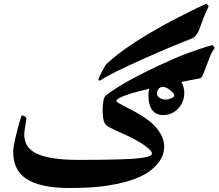

<svg xmlns="http://www.w3.org/2000/svg" viewBox="-20 -860 1101 967"><path d="M908.2 -393.1Q908.2 -369.6 900.1 -349.1Q892.1 -328.6 877.4 -313.2Q862.8 -297.9 843.5 -289.1Q824.2 -280.3 801.8 -280.3Q767.1 -280.3 747.3 -304.9Q727.5 -329.6 727.5 -382.8Q727.5 -397.5 731.4 -413.1Q696.8 -404.8 666.5 -396.7Q636.2 -388.7 614 -380.6Q591.8 -372.6 579.1 -365.2Q566.4 -357.9 566.4 -351.1Q566.4 -347.2 579.6 -339.6Q592.8 -332 613.5 -321.3Q634.3 -310.5 659.4 -297.1Q684.6 -283.7 708.5 -267.6Q738.3 -247.6 757.1 -227.8Q775.9 -208 787.1 -189Q798.3 -169.9 802.7 -153.1Q807.1 -136.2 807.1 -121.6Q807.1 -112.8 803.7 -94Q800.3 -75.2 785.9 -52Q771.5 -28.8 741.9 -4.2Q712.4 20.5 659.4 40.8Q606.4 61 526.9 74Q447.3 86.9 333 86.9Q253.9 86.9 199.2 74.7Q144.5 62.5 110.6 39.3Q76.7 16.1 61.5 -18.1Q46.4 -52.2 46.4 -96.2Q46.4 -107.9 49.3 -125.5Q52.2 -143.1 57.1 -163.3Q62 -183.6 67.1 -204.3Q72.3 -225.1 77.1 -241.5Q82 -257.8 85.4 -268.1Q88.9 -278.3 89.4 -278.3Q101.6 -278.3 107.4 -272Q113.3 -265.6 113.3 -262.2Q113.3 -259.8 111.3 -250Q109.4 -240.2 107.4 -228Q105.5 -215.8 103.8 -203.4Q102.1 -190.9 102.1 -182.6Q102.1 -150.9 116.5 -127Q130.9 -103 163.8 -86.9Q196.8 -70.8 249.5 -62.7Q302.2 -54.7 378.9 -54.7Q448.7 -54.7 498.5 -55.4Q548.3 -56.2 583.3 -57.4Q618.2 -58.6 640.6 -59.8Q663.1 -61 678.2 -63Q702.6 -65.4 716.1 -68.8Q729.5 -72.3 736.1 -75.4Q742.7 -78.6 743.9 -82.3Q745.1 -85.9 745.1 -88.9Q745.1 -95.2 735.4 -105Q725.6 -114.7 710.9 -125.5Q696.3 -136.2 678.7 -146.5Q661.1 -156.7 645 -165Q635.3 -170.4 619.6 -177.5Q604 -184.6 586.9 -192.1Q569.8 -199.7 554 -207.3Q538.1 -214.8 529.3 -219.7Q522 -223.6 515.9 -229Q509.8 -234.4 505.6 -243.4Q501.5 -252.4 499.3 -266.8Q497.1 -281.2 497.1 -302.2Q497.1 -331.1 500.5 -351.6Q503.9 -372.1 515.1 -380.9Q539.6 -399.4 571 -419.4Q602.5 -439.5 637.5 -458.5Q672.4 -477.5 708.7 -495.6Q745.1 -513.7 778.3 -529.1Q811.5 -544.4 840.1 -557.1Q868.7 -569.8 888.7 -578.1Q904.8 -584.5 930.9 -594.2Q957 -604 982.4 -612.3Q1007.8 -620.6 1027.3 -626.7Q1046.9 -632.8 1049.3 -632.8Q1051.3 -632.8 1056.2 -626.2Q1061 -619.6 1061 -617.7Q1047.4 -599.6 1037.1 -574Q1026.9 -548.3 1018.3 -524.9Q1009.8 -501.5 1002.7 -484.4Q995.6 -467.3 989.3 -465.8Q966.8 -461.4 942.6 -457Q918.5 -452.6 893.6 -447.3Q900.9 -434.6 904.5 -420.2Q908.2 -405.8 908.2 -393.1ZM1030.8 -828.1 1027.3 -820.3Q1023.4 -813 1017.3 -799.3Q1011.2 -785.6 1003.9 -766.6Q996.6 -747.6 988.8 -725.6Q982.9 -709 977.5 -698.7Q972.2 -688.5 966.8 -681.9Q961.4 -675.3 956.8 -672.1Q952.1 -668.9 948.2 -667Q930.2 -659.7 903.3 -648.9Q876.5 -638.2 844.2 -625Q812 -611.8 776.4 -596.2L705.6 -564.9Q670.4 -549.3 636.2 -533.4Q602.1 -517.6 573.2 -503.4Q544.4 -489.3 522.2 -477.3Q500 -465.3 488.8 -457Q488.3 -456.5 484.6 -455.1Q481 -453.6 479.5 -453.6Q479 -453.6 477.3 -455.6Q475.6 -457.5 475.6 -459Q475.6 -462.4 480.7 -473.9Q485.8 -485.4 492.7 -498.3Q499.5 -511.2 505.9 -522.5Q512.2 -533.7 515.6 -537.1Q543.5 -563.5 579.1 -590.6Q614.7 -617.7 653.8 -643.3Q692.9 -668.9 733.4 -692.9Q773.9 -716.8 811 -737.3Q818.8 -741.2 836.4 -750.5Q854 -759.8 876.5 -771.5Q898.9 -783.2 923.6 -795.4Q948.2 -807.6 968.8 -817.6Q989.3 -827.6 1003.2 -834Q1017.1 -840.3 1019 -840.3Q1021 -840.3 1025.9 -835.4Q1030.8 -830.6 1030.8 -828.1ZM857.9 -378.4Q857.9 -383.8 852.1 -391.1Q846.2 -398.4 837.6 -405.5Q829.1 -412.6 819.3 -417.5Q809.6 -422.4 801.8 -422.4Q785.6 -422.4 777.8 -411.6Q770 -400.9 770 -389.2Q770 -377 783.4 -367.7Q796.9 -358.4 816.4 -358.4Q822.3 -358.4 829.3 -360.4Q836.4 -362.3 843 -365.2Q849.6 -368.2 853.8 -371.6Q857.9 -375 857.9 -378.4Z"/></svg>

Font: Accordance
Style: Bold-Italic
Weight: 700
Italic angle: -11°
Version: Version 1.2 (build January 31, 2020) Miklal Software Solutio